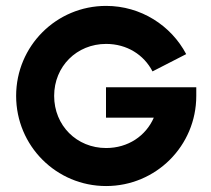

<svg xmlns="http://www.w3.org/2000/svg" viewBox="-20 -623 715 651"><path d="M339.4 -327.1V-224.1H501.5C474.6 -162.1 414.1 -121.1 339.8 -121.1C240.2 -121.1 163.6 -197.3 163.6 -297.9C163.6 -397.9 240.2 -474.1 339.8 -474.1C410.2 -474.1 467.8 -437.5 497.1 -380.9L611.3 -439.5C560.1 -536.6 457.5 -603 339.8 -603C170.9 -603 34.7 -466.8 34.7 -297.9C34.7 -128.4 170.9 7.8 339.8 7.8C508.8 7.8 645.5 -128.4 645.5 -297.9V-327.1Z"/></svg>

Font: Now ExtraBold
Style: Regular
Weight: 800
Designer: Alfredo Marco Pradil
Foundry: Alfredo Marco Pradil
Version: Version 1.200;hotconv 1.0.109;makeotfexe 2.5.65596